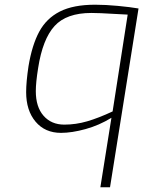

<svg xmlns="http://www.w3.org/2000/svg" viewBox="-20 -558 608 815"><path d="M453 -58Q401 -26 343 -10Q285 6 239 6Q171 6 131 -41.5Q91 -89 91 -167Q91 -210 101 -277Q116 -367 146.5 -423.5Q177 -480 234 -509Q291 -538 384 -538Q428 -538 480.5 -533Q533 -528 568 -522L447 237H406ZM458 -85 522 -496 465 -499Q401 -503 368 -503Q262 -503 211.5 -447.5Q161 -392 142 -270Q132 -208 132 -171Q132 -104 165 -66.5Q198 -29 253 -29Q302 -29 350 -43Q398 -57 458 -85Z"/></svg>

Font: Exo ExtraLight
Style: Italic
Weight: 275
Italic angle: -9°
Designer: Natanael Gama
Foundry: Natanael Gama
Version: Version 1.500; ttfautohint (v1.6)